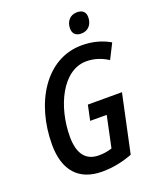

<svg xmlns="http://www.w3.org/2000/svg" viewBox="-166 -1014 918 1122"><g transform="rotate(-20 292.5 -453.0)"><path d="M434 -790C478 -790 504 -823 504 -867C504 -900 484 -916 451 -916C406 -916 381 -882 381 -840C381 -807 401 -790 434 -790ZM273 10C343 10 403 -4 462 -26L539 -387H327L307 -293H410L369 -99C345 -91 319 -86 287 -86C203 -86 164 -144 164 -246C164 -434 256 -628 404 -628C454 -628 497 -613 538 -587L585 -680C537 -708 480 -725 411 -725C187 -725 50 -498 50 -238C50 -78 128 10 273 10Z"/></g></svg>

Font: Noto Sans Display SemiCondensed Medium
Style: Italic
Weight: 500
Width: 4
Italic angle: -12°
Designer: Monotype Design Team
Foundry: Monotype Imaging Inc.
Version: Version 1.900